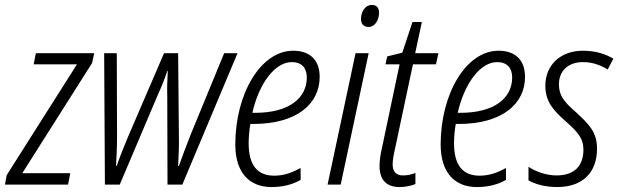

<svg xmlns="http://www.w3.org/2000/svg" viewBox="-48 -746 2499 776"><path d="M-28 0H227L236 -46H42L324 -491L333 -531H97L88 -486H263L-21 -38Z M376 0H436L590 -363C606 -398 617 -426 628 -459H630C628 -422 627 -388 628 -355L629 0H689L912 -531H858L723 -203C704 -154 688 -113 675 -75H672C674 -113 676 -160 675 -197L672 -531H615L469 -192C453 -154 435 -109 424 -76H421C423 -111 425 -150 425 -196L424 -531H373Z M1049 10C1097 10 1136 -1 1167 -19V-67C1132 -48 1100 -36 1060 -36C992 -36 957 -79 957 -167C957 -195 960 -222 964 -245H976C1151 -245 1244 -326 1244 -435C1244 -505 1203 -541 1137 -541C1005 -541 903 -366 903 -162C903 -48 960 10 1049 10ZM983 -290H972C999 -410 1064 -495 1131 -495C1172 -495 1192 -471 1192 -433C1192 -350 1121 -290 983 -290Z M1442 -637C1467 -637 1484 -665 1484 -694C1484 -715 1474 -726 1455 -726C1426 -726 1411 -696 1411 -669C1411 -648 1423 -637 1442 -637ZM1276 0H1329L1442 -531H1389Z M1567 10C1590 10 1614 5 1631 -2V-47C1616 -41 1599 -37 1581 -37C1551 -37 1539 -54 1539 -82C1539 -99 1543 -121 1549 -147L1621 -486H1714L1724 -531H1630L1657 -657H1619L1578 -533L1517 -518L1510 -486H1567L1496 -149C1489 -121 1486 -94 1486 -75C1486 -19 1514 10 1567 10Z M1879 10C1927 10 1966 -1 1997 -19V-67C1962 -48 1930 -36 1890 -36C1822 -36 1787 -79 1787 -167C1787 -195 1790 -222 1794 -245H1806C1981 -245 2074 -326 2074 -435C2074 -505 2033 -541 1967 -541C1835 -541 1733 -366 1733 -162C1733 -48 1790 10 1879 10ZM1813 -290H1802C1829 -410 1894 -495 1961 -495C2002 -495 2022 -471 2022 -433C2022 -350 1951 -290 1813 -290Z M2204 10C2307 10 2365 -49 2365 -145C2365 -214 2331 -245 2277 -295C2231 -335 2211 -361 2211 -405C2211 -460 2249 -495 2308 -495C2349 -495 2383 -481 2408 -465L2431 -509C2402 -526 2362 -541 2308 -541C2216 -541 2156 -482 2156 -399C2156 -336 2189 -299 2237 -257C2287 -212 2310 -188 2310 -141C2310 -76 2274 -37 2201 -37C2158 -37 2114 -54 2088 -72V-17C2112 -3 2153 10 2204 10Z"/></svg>

Font: Noto Sans Condensed Light
Style: Italic
Weight: 300
Width: 3
Italic angle: -12°
Designer: Monotype Design Team
Foundry: Monotype Imaging Inc.
Version: Version 2.013